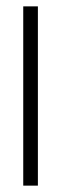

<svg xmlns="http://www.w3.org/2000/svg" viewBox="-20 -583 192 603"><path d="M53 0V-563H99V0Z"/></svg>

Font: Darker Grotesque
Style: Regular
Weight: 400
Designer: Gabriel Lam
Foundry: TypeRant
Version: Version 1.000;gftools[0.9.28]